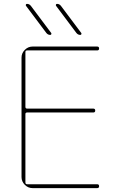

<svg xmlns="http://www.w3.org/2000/svg" viewBox="-20 -970 612 990"><path d="M219 -800 114 -940Q112 -943 113.5 -946.5Q115 -950 119 -950Q131 -950 139 -940L244 -800Q246 -797 244.5 -793.5Q243 -790 239 -790Q227 -790 219 -800ZM374 -800 269 -940Q267 -943 268.5 -946.5Q270 -950 274 -950Q286 -950 294 -940L399 -800Q401 -797 399.5 -793.5Q398 -790 394 -790Q382 -790 374 -800ZM148 0Q125 0 108 -17Q91 -34 91 -57V-673Q91 -696 108 -713Q125 -730 148 -730H481Q491 -730 491 -720Q491 -710 481 -710H120Q111 -710 111 -702V-419Q111 -410 120 -410H461Q471 -410 471 -400Q471 -390 461 -390H120Q111 -390 111 -382V-29Q111 -20 120 -20H481Q491 -20 491 -10Q491 0 481 0Z"/></svg>

Font: Rounded Mplus 1c Thin
Style: Regular
Weight: 250
Version: Version 1.059.20150529